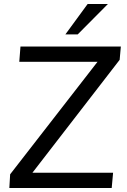

<svg xmlns="http://www.w3.org/2000/svg" viewBox="-20 -946 639 966"><path d="M27 0 31 -69 504 -678 502 -635H77L83 -712H588L582 -645L110 -34L112 -77H549L542 0ZM371 -773H309L421 -926H523Z"/></svg>

Font: Muli Medium
Style: Italic
Weight: 500
Italic angle: -4.541°
Designer: Vernon Adams
Foundry: Vernon Adams
Version: Version 2.100; ttfautohint (v1.8.1.43-b0c9)